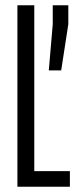

<svg xmlns="http://www.w3.org/2000/svg" viewBox="-20 -708 285 728"><path d="M46 0V-688H110V-59H245V0ZM165 -441 180 -616V-688H239V-616L212 -441Z"/></svg>

Font: Saira Ultra Condensed
Style: Regular
Weight: 400
Width: 1
Designer: Hector Gatti with collaboration of the Omnibus-Type team
Foundry: Omnibus-Type
Version: Version 1.001; ttfautohint (v1.8)